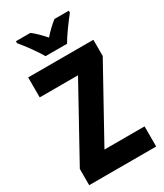

<svg xmlns="http://www.w3.org/2000/svg" viewBox="-227 -1019 947 1107"><g transform="rotate(-30 247.0 -465.0)"><path d="M179 -770H322C346 -812 396 -880 426 -917V-930H331C305 -910 280 -887 250 -853C221 -885 196 -911 170 -930H74V-917C105 -881 157 -810 179 -770ZM471 0V-134H204L465 -606V-714H31V-581H286L25 -108V0Z"/></g></svg>

Font: Noto Sans Georgian Condensed ExtraBold
Style: Regular
Weight: 800
Width: 3
Designer: Monotype Design Team, Akaki Razmadze
Foundry: Google LLC
Version: Version 2.005